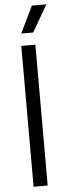

<svg xmlns="http://www.w3.org/2000/svg" viewBox="-62 -976 347 1005"><g transform="rotate(-5 111.0 -473.0)"><path d="M72.5 0V-740H146.5V0ZM78 -804.5 146 -945.5H222L141 -804.5Z"/></g></svg>

Font: Encode Sans Condensed
Style: Regular
Weight: 400
Width: 3
Designer: Multiple Designers
Foundry: Impallari Type
Version: Version 3.000; ttfautohint (v1.8.3) -l 8 -r 50 -G 200 -x 14 